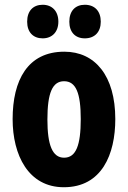

<svg xmlns="http://www.w3.org/2000/svg" viewBox="-20 -776 538 806"><path d="M94 -685C94 -640 120 -615 159 -615C199 -615 225 -642 225 -685C225 -729 199 -756 159 -756C120 -756 94 -731 94 -685ZM271 -685C271 -641 296 -615 336 -615C378 -615 403 -642 403 -685C403 -729 378 -756 336 -756C297 -756 271 -731 271 -685ZM464 -276C464 -458 379 -559 250 -559C96 -559 33 -439 33 -276C33 -125 99 10 248 10C408 10 464 -129 464 -276ZM179 -274C179 -386 200 -435 249 -435C299 -435 319 -385 319 -276C319 -166 299 -114 249 -114C200 -114 179 -167 179 -274Z"/></svg>

Font: Noto Sans Kannada ExtraCondensed ExtraBold
Style: Regular
Weight: 800
Width: 2
Designer: Jelle Bosma - Monotype Design Team
Foundry: Monotype Imaging Inc.
Version: Version 2.005